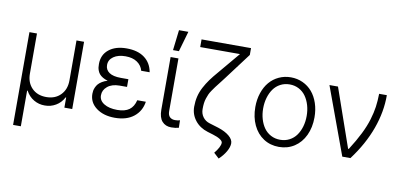

<svg xmlns="http://www.w3.org/2000/svg" viewBox="-85 -1048 3209 1534"><g transform="rotate(10 1520.0 -280.5)"><path d="M82.4 207V-545.5H143.5V-220.2Q143.5 -147.4 187.3 -102.8Q231.2 -58.2 304 -58.2Q376.1 -58.2 419.9 -103Q463.8 -147.7 464.1 -220.2V-545.5H525.6V0H462V-82.4H457.7Q434.3 -37.6 393.1 -13.5Q351.9 10.7 304 10.3Q255.7 10.7 214.7 -13.3Q173.7 -37.3 149.5 -82.4H145.2V207Z M926.1 -283.7V-250H864.7Q803.6 -249.6 767.9 -220Q732.2 -190.3 732.6 -148.1Q732.2 -105.8 773.1 -80.6Q813.9 -55.4 880.3 -55.4Q942.5 -55.4 977.5 -80.8Q1012.4 -106.2 1025.2 -159.4H1094.8Q1083.5 -82.4 1025.4 -36.2Q967.3 9.9 871.8 9.9Q780.2 9.9 721.6 -33.9Q663 -77.8 663 -147.7Q663 -160.9 665.1 -173.3Q667.3 -185.7 674 -201Q680.8 -216.3 691.4 -228.7Q702.1 -241.1 721.1 -252.8Q740.1 -264.6 765.3 -271.7Q741.5 -278.4 724.1 -289.1Q706.7 -299.7 697.1 -311.3Q687.5 -322.8 681.8 -337.5Q676.1 -352.3 674.7 -364.3Q673.3 -376.4 673.3 -391Q672.9 -465.9 726.7 -509.2Q780.5 -552.6 870.4 -552.6Q961.3 -552.6 1016.2 -511.5Q1071 -470.5 1083.8 -396.7H1015.3Q1004.3 -438.6 967.5 -463.8Q930.8 -489 872.9 -489Q812.5 -489 775.4 -463.1Q738.3 -437.1 738.6 -394.9Q738.3 -356.5 770.1 -334.5Q801.8 -312.5 864.7 -312.5H926.1Z M1227.6 -545.5H1291.2V-118.3Q1291.2 -84.9 1307.5 -70.1Q1323.9 -55.4 1349.1 -55.4Q1375 -55.4 1389.2 -61.1L1390.6 -0.4Q1364.3 7.1 1329.2 7.1Q1282.7 7.1 1255.1 -24Q1227.6 -55 1227.6 -118.3ZM1236.9 -603.3 1256.4 -768.5H1332.4L1284.8 -603.3Z M1446.7 -727.3H1848V-671.9L1686.8 -457.4Q1678.6 -446.7 1664.6 -428.4Q1650.6 -410.2 1648.8 -408Q1629.3 -383.2 1620 -370.9Q1610.8 -358.7 1596.8 -338.2Q1582.7 -317.8 1576.5 -303.6Q1570.3 -289.4 1563.4 -269.4Q1556.5 -249.3 1554 -228.2Q1551.5 -207 1551.5 -181.8Q1551.1 -144.2 1571.6 -116.3Q1592 -88.4 1626.8 -78.1L1701 -55.4Q1757.8 -36.9 1791 -9.1Q1824.2 18.8 1824.2 49.4Q1824.2 79.5 1802.9 116.7Q1781.6 153.8 1746.4 186.4L1703.5 146.7Q1724.4 121.8 1736.9 98Q1749.3 74.2 1748.9 58.2Q1748.6 44.7 1727.1 30.7Q1705.6 16.7 1669 5.7L1622.5 -8.5Q1557.9 -28.4 1519.9 -76.9Q1481.9 -125.4 1481.9 -187.9Q1481.9 -231.5 1491.1 -270.6Q1500.4 -309.7 1520.1 -346.8Q1539.8 -383.9 1563.4 -416.5Q1587 -449.2 1622.5 -490.1L1769.5 -665.1H1446.7Z M1963.4 -270.2Q1963.4 -332 1981.2 -384.8Q1998.9 -437.5 2030.4 -474.4Q2061.8 -511.4 2106.5 -532.1Q2151.3 -552.9 2203.5 -552.9Q2255.7 -552.9 2300.4 -532.1Q2345.2 -511.4 2376.6 -474.4Q2408 -437.5 2425.8 -384.8Q2443.5 -332 2443.5 -270.2Q2443.5 -188.2 2413.2 -123.9Q2382.8 -59.7 2328.1 -24.1Q2273.4 11.4 2203.5 11.4Q2133.5 11.4 2078.8 -24.1Q2024.1 -59.7 1993.8 -123.9Q1963.4 -188.2 1963.4 -270.2ZM2128.2 -64.3Q2161.9 -46.5 2203.5 -46.5Q2245 -46.5 2278.8 -64.3Q2312.5 -82 2334.3 -112.6Q2356.2 -143.1 2368.1 -183.6Q2380 -224.1 2380 -270.2Q2380 -316.4 2368.1 -357.1Q2356.2 -397.7 2334.3 -428.6Q2312.5 -459.5 2278.6 -477.5Q2244.7 -495.4 2203.5 -495.4Q2162.3 -495.4 2128.4 -477.5Q2094.5 -459.5 2072.6 -428.6Q2050.8 -397.7 2038.9 -357.1Q2027 -316.4 2027 -270.2Q2027 -224.1 2038.9 -183.6Q2050.8 -143.1 2072.6 -112.6Q2094.5 -82 2128.2 -64.3Z M2716.6 0 2516.3 -545.5H2585.6L2751.4 -70H2757.1Q2806.5 -147.4 2838.4 -211.6Q2870.4 -275.9 2887.6 -333.3Q2904.8 -390.6 2911.6 -438.7Q2918.3 -486.9 2919.4 -545.5H2981.9Q2983 -410.5 2932.9 -272Q2882.8 -133.5 2782.7 0Z"/></g></svg>

Font: Inter Light BETA
Style: Regular
Weight: 300
Designer: Rasmus Andersson
Foundry: rsms
Version: Version 3.011;git-f93a4a705